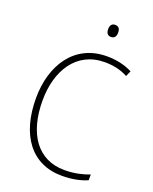

<svg xmlns="http://www.w3.org/2000/svg" viewBox="-166 -1001 879 1103"><g transform="rotate(20 273.0 -450.0)"><path d="M343 -910C321 -910 313 -893 313 -873C313 -851 322 -836 343 -836C365 -836 374 -851 374 -873C374 -894 367 -910 343 -910ZM361 -688C408 -688 456 -680 502 -655L517 -689C470 -713 418 -724 361 -724C164 -724 59 -562 59 -359C59 -135 163 10 351 10C415 10 467 -2 505 -19V-54C466 -39 416 -26 353 -26C188 -26 99 -158 99 -359C99 -542 188 -688 361 -688Z"/></g></svg>

Font: Noto Sans Devanagari UI SemiCondensed ExtraLight
Style: Regular
Weight: 200
Width: 4
Designer: Jelle Bosma - Monotype Design Team
Foundry: Monotype Imaging Inc.
Version: Version 2.004